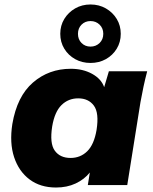

<svg xmlns="http://www.w3.org/2000/svg" viewBox="-20 -826 684 857"><path d="M22 0ZM230 11Q160 11 112 -25Q64 -61 43 -124.5Q22 -188 35 -272Q56 -396 127 -457.5Q198 -519 296 -519Q350 -519 391 -496.5Q432 -474 445 -437L466 -508H637Q628 -474 620.5 -439Q613 -404 607 -370L548 0H372L381 -56Q356 -25 317.5 -7Q279 11 230 11ZM295 -121Q339 -121 369.5 -151Q400 -181 411 -246Q423 -322 399 -354.5Q375 -387 329 -387Q285 -387 254.5 -357Q224 -327 213 -262Q201 -186 224.5 -153.5Q248 -121 295 -121ZM384 -545Q346 -545 315.5 -562Q285 -579 267 -608.5Q249 -638 249 -675Q249 -712 267 -741.5Q285 -771 315.5 -788.5Q346 -806 384 -806Q422 -806 452.5 -788.5Q483 -771 501 -741.5Q519 -712 519 -675Q519 -638 501 -608.5Q483 -579 452.5 -562Q422 -545 384 -545ZM384 -618Q408 -618 424.5 -634Q441 -650 441 -675Q441 -700 424.5 -716Q408 -732 384 -732Q360 -732 344 -716Q328 -700 328 -675Q328 -650 344 -634Q360 -618 384 -618Z"/></svg>

Font: Winston ExtraBold
Style: Italic
Weight: 800
Italic angle: -9°
Designer: Original fonts by Vernon Adams / Changes by Cristiano Sobral
Foundry: Original fonts by Vernon Adams / Changes by Cristiano Sobral
Version: Version 2.503;July 17, 2020;FontCreator 13.0.0.2655 64-bit